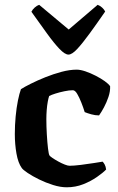

<svg xmlns="http://www.w3.org/2000/svg" viewBox="-20 -796 503 816"><path d="M263.5 0Q236.5 0 205.5 -9.8Q174.5 -19.5 146 -33.5Q117.5 -47.5 97.5 -61Q77.5 -74.5 72.5 -82Q57 -103.5 50 -143.2Q43 -183 43 -226Q43 -264 46.5 -301Q50 -338 56.2 -368.8Q62.5 -399.5 69 -417Q83.5 -426.5 111 -440.2Q138.5 -454 172.8 -467.8Q207 -481.5 241.8 -490.8Q276.5 -500 306 -500Q321.5 -500 343 -492.8Q364.5 -485.5 386.5 -474.2Q408.5 -463 425.2 -451Q442 -439 448 -429.5Q449 -408 441 -384.2Q433 -360.5 422 -340Q411 -319.5 401 -305.5Q384.5 -305.5 367.8 -310.2Q351 -315 340 -319.5Q334 -339 325.5 -360.5Q317 -382 308 -397.2Q299 -412.5 289.5 -412.5Q274 -412.5 253.8 -408.2Q233.5 -404 216 -398.5Q198.5 -393 189 -388Q186 -380 183 -363.8Q180 -347.5 178.5 -328Q177 -308.5 177 -289.5Q177 -259 179 -224.8Q181 -190.5 184 -165.2Q187 -140 190.5 -135Q193 -131.5 203.2 -124.5Q213.5 -117.5 227.5 -109.8Q241.5 -102 254.8 -96.8Q268 -91.5 275.5 -91.5Q293.5 -91.5 323.5 -95.2Q353.5 -99 380.2 -103.2Q407 -107.5 416 -109Q420 -105.5 424.8 -97Q429.5 -88.5 431 -75.5Q417.5 -61.5 392 -43.8Q366.5 -26 333.8 -13Q301 0 263.5 0ZM271 -564Q256 -564 232.8 -588.2Q209.5 -612.5 179.5 -654Q149.5 -695.5 113.5 -746Q118 -755.5 127.5 -764Q137 -772.5 146.5 -775.5L272 -670.5L395 -775.5Q405 -772 414 -763.8Q423 -755.5 427 -747Q391.5 -695.5 361.2 -654Q331 -612.5 308.5 -588.2Q286 -564 271 -564Z"/></svg>

Font: Texturina Medium
Style: Regular
Weight: 500
Designer: Guillermo Torres Carreño
Foundry: Omnibus-Type
Version: Version 1.003